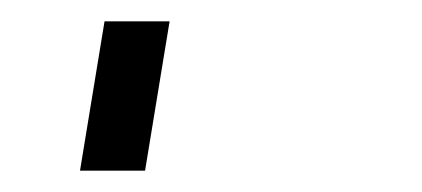

<svg xmlns="http://www.w3.org/2000/svg" viewBox="-20 60 396 180"><path d="M55 220 78 80H139L116 220Z"/></svg>

Font: Iosevka QP Light
Style: Italic
Weight: 300
Italic angle: -9°
Designer: Belleve Invis
Foundry: Belleve Invis
Version: Version 20.0.0; ttfautohint (v1.8.4)